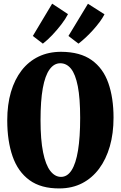

<svg xmlns="http://www.w3.org/2000/svg" viewBox="-20 -1042 674 1073"><path d="M313.5 11Q209.5 12 144.8 -35.2Q80 -82.5 50.2 -168.5Q20.5 -254.5 20.5 -369.5Q20.5 -457.5 41.2 -528Q62 -598.5 101 -648.8Q140 -699 195.8 -725.8Q251.5 -752.5 321.5 -752.5Q428 -752 492.2 -706.2Q556.5 -660.5 585.5 -577.8Q614.5 -495 614.5 -384.5Q614.5 -296.5 593.8 -224.2Q573 -152 534 -99.5Q495 -47 439.5 -18.2Q384 10.5 313.5 11ZM321 -53.5Q356.5 -53.5 380.2 -90.8Q404 -128 416 -201.2Q428 -274.5 428 -383Q428 -493 414.8 -560.2Q401.5 -627.5 376.8 -658Q352 -688.5 317 -688.5Q282 -688.5 257 -654Q232 -619.5 219.2 -549.2Q206.5 -479 206.5 -370.5Q206.5 -261 220.8 -190.8Q235 -120.5 261 -87Q287 -53.5 321 -53.5ZM418 -798.5 362.5 -841 471.5 -1021 564 -962Q553.5 -941.5 536.8 -919Q520 -896.5 499.8 -874Q479.5 -851.5 458.5 -832Q437.5 -812.5 419 -798.5ZM219 -798.5 163.5 -841 271.5 -1021.5 360 -963Q346.5 -936.5 322.8 -905.5Q299 -874.5 272 -846Q245 -817.5 220 -798.5Z"/></svg>

Font: Merriweather 24pt SemiCondensed Black
Style: Regular
Weight: 900
Width: 4
Designer: Eben Sorkin
Foundry: Eben Sorkin
Version: Version 2.100